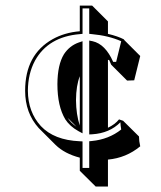

<svg xmlns="http://www.w3.org/2000/svg" viewBox="-20 -598 576 686"><path d="M265.1 -578.1H309.1L365.7 -521.5V-477.1Q401.9 -468.3 422.4 -457.5L424.3 -454.6L481 -397.9L459.5 -311L434.1 -310.1L377.4 -366.7Q373.5 -376 370.1 -383.3Q367.2 -383.8 365.7 -384.3V-141.6Q390.6 -153.3 405.3 -171.4L419.9 -166.5L476.6 -110.4Q476.6 -94.2 481 -75.2Q430.7 -33.7 365.7 -27.8V68.4H321.8L265.1 12.2V-34.7Q210.9 -48.8 178.7 -80.1L122.1 -136.7Q119.6 -139.2 118.2 -140.6Q69.8 -194.3 69.8 -273.9Q69.8 -402.8 168 -458Q210.9 -481.9 265.1 -486.3ZM253.4 -145 221.7 -176.8Q227.5 -167.5 235.4 -159.7Q244.1 -151.4 253.4 -145ZM265.1 -325.7Q252 -292 251.5 -240.7Q252 -188.5 265.1 -149.4ZM274.9 -121.6 260.3 -129.4Q229.5 -146.5 213.4 -171.4Q185.1 -218.3 185.1 -297.4Q185.5 -366.7 208.5 -404.3Q228.5 -434.6 261.7 -446.3L274.9 -450.7ZM274.9 -567.9V-477.1L265.6 -476.1Q152.3 -466.8 105 -381.3Q80.1 -335 79.6 -273.9Q80.1 -197.8 126 -147.5Q173.3 -97.2 265.1 -93.3L274.9 -92.8V2H298.8V-93.3L308.1 -94.2Q368.7 -100.1 413.1 -135.3Q410.6 -148.9 410.2 -161.1Q371.6 -122.1 309.6 -118.2L298.8 -117.7V-453.1L311 -450.7Q356.4 -440.4 384.3 -377H395L413.1 -450.7Q367.7 -470.7 308.1 -476.1L298.8 -477.1V-567.9Z"/></svg>

Font: Linux Biolinum Shadow O
Style: Bold
Weight: 700
Designer: Philipp H. Poll
Foundry: Philipp H. Poll
Version: Version 0.9.2